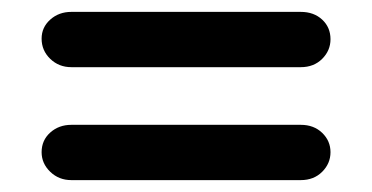

<svg xmlns="http://www.w3.org/2000/svg" viewBox="-20 -491 626 323"><path d="M100 -378Q79 -378 64.5 -392Q50 -406 50 -426Q50 -445 64.5 -458Q79 -471 100 -471H486Q508 -471 522 -458Q536 -445 536 -425Q536 -406 522 -392Q508 -378 486 -378ZM100 -188Q79 -188 64.5 -202Q50 -216 50 -235Q50 -255 64.5 -268Q79 -281 100 -281H486Q508 -281 522 -267.5Q536 -254 536 -235Q536 -216 522 -202Q508 -188 486 -188Z"/></svg>

Font: Quicksand SemiBold
Style: Regular
Weight: 600
Designer: Andrew Paglinawan
Foundry: Andrew Paglinawan
Version: Version 3.006